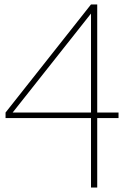

<svg xmlns="http://www.w3.org/2000/svg" viewBox="-20 -845 579 865"><path d="M5 -313V-338L390 -825H418V-338H514V-313H418V0H390V-313ZM37 -338H390V-784Z"/></svg>

Font: Spartan MB
Style: Regular
Weight: 250
Designer: Matt Bailey
Foundry: Matt Bailey
Version: Version 1.000